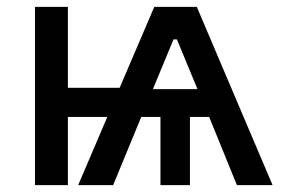

<svg xmlns="http://www.w3.org/2000/svg" viewBox="-20 -540 824 560"><path d="M82 0H178V-199H293L208 0H310L392 -199H448V0H534V-199H590L671 0H775L554 -520H430L329 -284H178V-520H82ZM426 -280 486 -425H496L556 -280Z"/></svg>

Font: Fixel Display Medium
Style: Regular
Weight: 500
Designer: AlfaBravo + MacPaw
Foundry: Kyrylo Tkachov, Marchela Mozhyna, Serhii Makarenko, Maria Weinstein, Zakhar Kryvoshyya
Version: Version 1.211